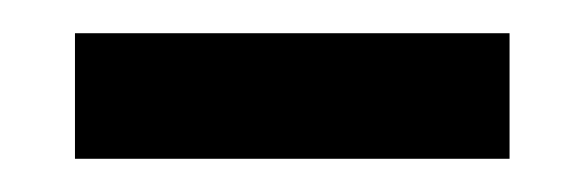

<svg xmlns="http://www.w3.org/2000/svg" viewBox="-20 -330 350 115"><path d="M24.9 -234.9V-310.1H285.2V-234.9Z"/></svg>

Font: Droid Serif
Style: Regular
Weight: 400
Version: Version 1.00 build 112